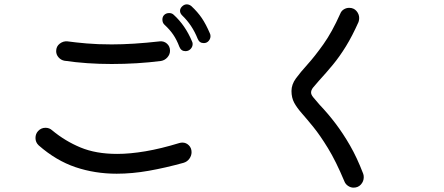

<svg xmlns="http://www.w3.org/2000/svg" viewBox="-20 -828 2040 882"><path d="M916 -630Q896 -630 888 -650Q863 -713 817 -757Q807 -767 807 -778Q807 -789 816 -798Q826 -808 838 -808Q849 -808 859 -800Q888 -773 907 -745Q926 -717 944 -675Q947 -669 947 -662Q947 -650 938.5 -640Q930 -630 916 -630ZM832 -593Q812 -593 804 -613Q792 -645 776 -668.5Q760 -692 736 -714Q726 -723 726 -738Q726 -750 733 -758Q742 -768 757 -768Q770 -768 778 -760Q831 -712 862 -638Q865 -632 865 -626Q865 -613 855.5 -603Q846 -593 832 -593ZM720 -548Q666 -541 608.5 -537.5Q551 -534 493 -534Q378 -534 276 -549Q260 -552 249 -564.5Q238 -577 238 -593Q238 -615 254.5 -627.5Q271 -640 290 -638Q326 -633 377.5 -628.5Q429 -624 493 -624Q541 -624 596.5 -627.5Q652 -631 714 -638Q733 -640 747 -627.5Q761 -615 761 -595Q761 -578 749 -564.5Q737 -551 720 -548ZM823 -80Q740 -57 663.5 -43.5Q587 -30 516 -30Q416 -30 327 -60Q238 -90 158 -160Q143 -174 143 -194Q143 -213 155 -226Q169 -241 189 -241Q207 -241 220 -229Q279 -180 350 -150.5Q421 -121 518 -121Q577 -121 648 -133Q719 -145 804 -171Q808 -172 811 -172.5Q814 -173 818 -173Q835 -173 847.5 -160.5Q860 -148 860 -129Q860 -113 850 -99Q840 -85 823 -80Z M1604 34Q1591 34 1579 26Q1567 18 1562 5Q1523 -88 1486.5 -147.5Q1450 -207 1419.5 -244.5Q1389 -282 1366.5 -307.5Q1344 -333 1331.5 -356Q1319 -379 1319 -410Q1319 -440 1339.5 -468Q1360 -496 1393 -532.5Q1426 -569 1465.5 -624.5Q1505 -680 1543 -765Q1548 -778 1559.5 -785Q1571 -792 1584 -792Q1605 -792 1617.5 -777.5Q1630 -763 1630 -745Q1630 -736 1627 -727Q1598 -662 1569 -615Q1540 -568 1509.5 -531Q1479 -494 1445 -457Q1427 -437 1418 -425.5Q1409 -414 1409 -403Q1409 -393 1419 -381Q1429 -369 1448 -347Q1487 -306 1521.5 -260.5Q1556 -215 1588 -159.5Q1620 -104 1648 -31Q1651 -24 1651 -14Q1651 5 1638 19.5Q1625 34 1604 34Z"/></svg>

Font: Kiwi Maru Medium
Style: Regular
Weight: 500
Designer: Hiroki-Chan
Version: Version 1.100